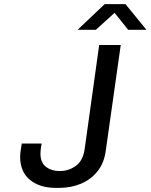

<svg xmlns="http://www.w3.org/2000/svg" viewBox="-20 -905 733 935"><path d="M252 10Q174 10 126 -29Q78 -68 78 -143Q78 -151 79.5 -164Q81 -177 86 -206H183Q179 -186 178 -174Q177 -162 177 -157Q177 -113 204 -92.5Q231 -72 270 -72Q315 -72 349.5 -97.5Q384 -123 392 -177L463 -686H568L495 -171Q487 -111 455 -71Q423 -31 374.5 -10.5Q326 10 266 10ZM358 -760 490 -885H591L693 -760H604L525 -859H556L447 -760Z"/></svg>

Font: Chivo Mono
Style: Italic
Weight: 400
Italic angle: -8.05°
Monospace: yes
Version: Version 1.008